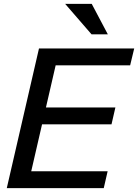

<svg xmlns="http://www.w3.org/2000/svg" viewBox="-20 -970 712 990"><path d="M15 0 181 -720H287L121 0ZM67 0 87 -87H535L515 0ZM143 -329 162 -416H575L555 -329ZM213 -633 233 -720H672L651 -633ZM452 -793 316 -950H453L536 -793Z"/></svg>

Font: Instrument Sans Medium
Style: Italic
Weight: 500
Italic angle: -13°
Designer: Rodrigo Fuenzalida
Foundry: fragTYPE
Version: Version 1.000;gftools[0.9.28]